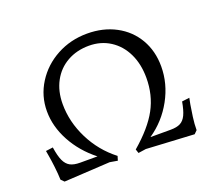

<svg xmlns="http://www.w3.org/2000/svg" viewBox="-112 -800 1073 957"><g transform="rotate(-20 424.5 -321.5)"><path d="M472 -2 465 -23Q557 -102 597 -176Q637 -250 637 -341Q637 -414 610 -470Q583 -526 534 -557.5Q485 -589 422 -589Q357 -589 306.5 -560.5Q256 -532 228 -480Q200 -428 200 -360Q200 -265 245 -175Q290 -85 369 -24L362 -1L321 -8L77 6L61 -10Q60 -42 55.5 -79.5Q51 -117 47 -139.5Q43 -162 42 -169L80 -174Q87 -127 98.5 -102Q110 -77 129.5 -66.5Q149 -56 182 -56H274Q199 -115 156.5 -193.5Q114 -272 114 -353Q114 -434 157 -502Q200 -570 273 -609.5Q346 -649 434 -649Q519 -649 585.5 -613.5Q652 -578 689 -514.5Q726 -451 726 -369Q726 -278 680 -194Q634 -110 555 -56H662Q695 -56 714 -66Q733 -76 744.5 -100Q756 -124 764 -169L804 -174Q802 -167 797.5 -141Q793 -115 788 -78.5Q783 -42 783 -10L767 6L513 -8Z"/></g></svg>

Font: Sahitya
Style: Regular
Weight: 400
Designer: Juan Pablo del Peral
Foundry: Juan Pablo del Peral (http://www.huertatipografica.com)
Version: Version 1.001;PS 001.000;hotconv 1.0.70;makeotf.lib2.5.58329